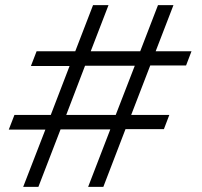

<svg xmlns="http://www.w3.org/2000/svg" viewBox="-20 -725 785 745"><path d="M653 -705 584 -526H723L702 -471H563L489 -279H637L616 -224H467L381 0H322L408 -223H215L129 0H70L156 -222H14L36 -279H177L250 -469H100L122 -526H272L341 -705H401L332 -526H524L593 -705ZM429 -279 503 -470H310L237 -279Z"/></svg>

Font: Freesentation 3 Light
Style: Regular
Weight: 300
Designer: glyphs from Roboto by Christian Robertson / Hangul glyphs from Noto Sans CJK(Source Han Sans) by Jang Soo-young and Kang
Foundry: PT&
Version: Version 2.001